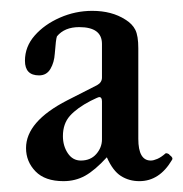

<svg xmlns="http://www.w3.org/2000/svg" viewBox="-20 -580 338 354"><path d="M97 -246Q63 -246 45.5 -264Q28 -282 28 -307Q28 -356 104 -395L159 -423Q168 -428 168 -437V-499Q168 -530 126 -530Q99 -530 85 -513Q83 -508 81 -481Q80 -465 73 -453Q66 -441 52 -441Q26 -441 26 -468Q26 -494 44 -514.5Q62 -535 90.5 -547.5Q119 -560 150 -560Q186 -560 211 -544Q224 -536 229.5 -525Q235 -514 235 -491V-324Q235 -284 258 -284Q263 -284 270 -287Q277 -290 285 -297Q286 -298 289 -297Q292 -296 293 -294Q300 -289 297 -285Q274 -246 237 -246Q218 -246 203 -255.5Q188 -265 177 -290Q155 -266 137 -256Q119 -246 97 -246ZM129 -284Q147 -284 157.5 -296Q168 -308 168 -323V-393Q168 -401 163 -401Q161 -401 147 -394Q122 -381 109 -366.5Q96 -352 96 -329Q96 -311 105 -297.5Q114 -284 129 -284Z"/></svg>

Font: Junicode
Style: Regular
Weight: 400
Designer: Peter S. Baker
Version: Version 2.100; ttfautohint (v1.8.4)